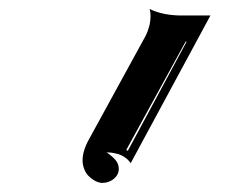

<svg xmlns="http://www.w3.org/2000/svg" viewBox="-20 -547 519 425"><path d="M162.8 -192.1Q162.8 -212.9 176.5 -237.8L302 -467Q306.6 -475.6 309.9 -487.5Q313.2 -499.5 313.2 -511.5Q313.2 -519.8 311.3 -527.1Q340.6 -512.7 382.8 -512.7H445.8L269.3 -185.8Q264.2 -193.4 256.6 -198.6Q249 -203.9 240.8 -206.1Q232.7 -208.3 227.1 -209Q221.4 -209.7 216.1 -209.7Q228.3 -201.4 235.6 -192.9Q242.9 -184.3 242.9 -173.3Q242.9 -160.4 232.1 -151.2Q221.2 -142.1 205.8 -142.1Q202.4 -142.1 197.3 -143.7Q192.1 -145.3 186 -149.3Q179.9 -153.3 174.8 -158.8Q169.7 -164.3 166.3 -173.1Q162.8 -181.9 162.8 -192.1ZM259.5 -215.1 262.9 -213.1 392.8 -454.3 391.1 -455.3Z"/></svg>

Font: AgreloyInT3
Style: Medium
Weight: 400
Designer: gluk
Foundry: gluk
Version: Version 0.27